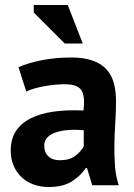

<svg xmlns="http://www.w3.org/2000/svg" viewBox="-20 -740 536 768"><path d="M54 -471Q94 -489 149 -499.5Q204 -510 264 -510Q316 -510 351 -497.5Q386 -485 406.5 -462Q427 -439 435.5 -407Q444 -375 444 -335Q444 -291 441 -246.5Q438 -202 437.5 -159Q437 -116 440 -75.5Q443 -35 455 1H349L328 -68H323Q303 -37 267.5 -14.5Q232 8 176 8Q141 8 113 -2.5Q85 -13 65 -32.5Q45 -52 34 -78.5Q23 -105 23 -138Q23 -184 43.5 -215.5Q64 -247 102.5 -266.5Q141 -286 194.5 -293.5Q248 -301 314 -298Q321 -354 306 -378.5Q291 -403 239 -403Q200 -403 156.5 -395Q113 -387 85 -374ZM219 -99Q258 -99 281 -116.5Q304 -134 315 -154V-219Q284 -222 255.5 -220Q227 -218 205 -211Q183 -204 170 -191Q157 -178 157 -158Q157 -130 173.5 -114.5Q190 -99 219 -99ZM311 -566H239L115 -690V-720H251Z"/></svg>

Font: PTSans
Style: Bold
Weight: 700
Designer: A.Korolkova, O.Umpeleva, V.Yefimov
Foundry: ParaType Ltd
Version: Version 2.003W OFL